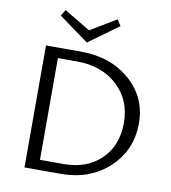

<svg xmlns="http://www.w3.org/2000/svg" viewBox="-92 -940 909 1020"><g transform="rotate(10 362.0 -430.5)"><path d="M481 -828 320 -711 159 -828 179 -861 320 -777 460 -861ZM298 -658Q458 -658 562.5 -567Q667 -476 667 -336Q667 -191 564.5 -95.5Q462 0 305 0H109V-658ZM311 -54Q436 -54 512 -128Q588 -202 588 -324Q588 -448 504 -525.5Q420 -603 286 -603H183V-54Z"/></g></svg>

Font: EauTestInfant
Style: Regular
Weight: 400
Designer: Christian Thalmann (Catharsis Fonts)
Version: Version 0.001;PS 000.001;hotconv 1.0.88;makeotf.lib2.5.64775